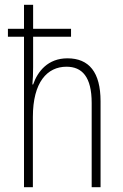

<svg xmlns="http://www.w3.org/2000/svg" viewBox="-20 -780 512 800"><path d="M118 -760H80V-660H13V-627H80V0H117V-293C117 -438 177 -502 257 -502C322 -502 362 -460 362 -351V0H399V-358C399 -479 351 -537 261 -537C180 -537 137 -483 118 -428H115C117 -452 118 -470 118 -500V-627H276V-660H118Z"/></svg>

Font: Noto Sans Condensed ExtraLight
Style: Regular
Weight: 200
Width: 3
Designer: Monotype Design Team
Foundry: Monotype Imaging Inc.
Version: Version 2.013